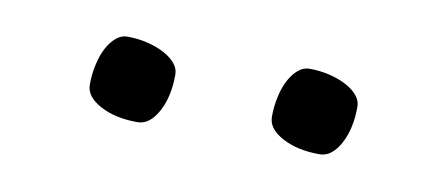

<svg xmlns="http://www.w3.org/2000/svg" viewBox="-28 -791 503 216"><g transform="rotate(10 223.5 -683.5)"><path d="M73.2 -669.4Q73.2 -681.6 75.7 -692.6Q78.1 -703.6 82.5 -711.9Q86.9 -720.2 92.8 -725.1Q98.6 -730 105.5 -730Q117.7 -730 128.7 -727.3Q139.6 -724.6 147.9 -720.2Q156.2 -715.8 161.1 -710Q166 -704.1 166 -697.3Q166 -671.9 156.5 -654.5Q147 -637.2 133.3 -637.2Q107.9 -637.2 90.6 -646.5Q73.2 -655.8 73.2 -669.4ZM281.2 -669.4Q281.2 -681.6 283.7 -692.6Q286.1 -703.6 290.5 -711.9Q294.9 -720.2 300.8 -725.1Q306.6 -730 313.5 -730Q325.7 -730 336.7 -727.3Q347.7 -724.6 356 -720.2Q364.3 -715.8 369.1 -710Q374 -704.1 374 -697.3Q374 -671.9 364.5 -654.5Q355 -637.2 341.3 -637.2Q315.9 -637.2 298.6 -646.5Q281.2 -655.8 281.2 -669.4Z"/></g></svg>

Font: Noticia Text
Style: Italic
Weight: 400
Italic angle: -8°
Designer: JM Sole
Foundry: JM Sole
Version: Version 1.003